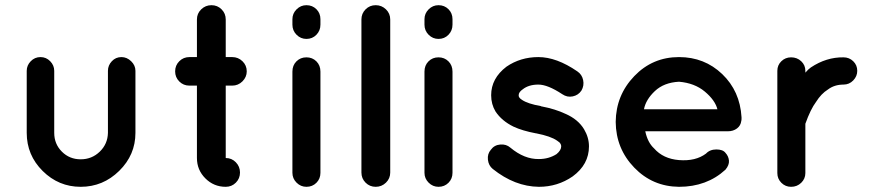

<svg xmlns="http://www.w3.org/2000/svg" viewBox="-20 -720 3362 740"><path d="M502 -208Q502 -123 439.5 -61.5Q377 0 291 0Q206 0 144.5 -61Q83 -122 83 -208V-447Q83 -468 98.5 -484Q114 -500 136 -500Q158 -500 173.5 -484Q189 -468 189 -447V-208Q189 -165 218.5 -135.5Q248 -106 291 -106Q334 -106 364.5 -135.5Q395 -165 396 -208V-447Q396 -468 411 -484Q426 -500 448 -500Q469 -500 485.5 -484Q502 -468 502 -447Z M875 -500Q898 -500 914.5 -484Q931 -468 931 -445Q931 -423 914.5 -406.5Q898 -390 875 -390H850V-111Q873 -111 889 -94.5Q905 -78 905 -55Q905 -32 889 -16Q873 0 850 0Q804 0 771.5 -32.5Q739 -65 739 -111V-390H710Q687 -390 671 -406Q655 -422 655 -445Q655 -468 671 -484Q687 -500 710 -500H739V-645Q739 -668 755.5 -684Q772 -700 795 -700Q818 -700 834 -684Q850 -668 850 -645V-500Z M1215 -444V-54Q1215 -31 1199.5 -15.5Q1184 0 1161 0Q1139 0 1123 -16Q1107 -32 1107 -54V-444Q1107 -468 1122.5 -483.5Q1138 -499 1161 -499Q1184 -499 1199.5 -483.5Q1215 -468 1215 -444ZM1215 -646V-625Q1215 -602 1199.5 -586Q1184 -570 1161 -570Q1139 -570 1123 -586Q1107 -602 1107 -625V-646Q1107 -668 1123 -684Q1139 -700 1161 -700Q1184 -700 1199.5 -684.5Q1215 -669 1215 -646Z M1373 -645Q1373 -668 1389 -684Q1405 -700 1428 -700Q1451 -700 1467.5 -684Q1484 -668 1484 -645V-55Q1484 -32 1467.5 -16Q1451 0 1428 0Q1405 0 1389 -16Q1373 -32 1373 -55Z M1724 -444V-54Q1724 -31 1708.5 -15.5Q1693 0 1670 0Q1648 0 1632 -16Q1616 -32 1616 -54V-444Q1616 -468 1631.5 -483.5Q1647 -499 1670 -499Q1693 -499 1708.5 -483.5Q1724 -468 1724 -444ZM1724 -646V-625Q1724 -602 1708.5 -586Q1693 -570 1670 -570Q1648 -570 1632 -586Q1616 -602 1616 -625V-646Q1616 -668 1632 -684Q1648 -700 1670 -700Q1693 -700 1708.5 -684.5Q1724 -669 1724 -646Z M1879 -69Q1863 -82 1860.5 -104.5Q1858 -127 1872 -143Q1885 -161 1908 -163Q1931 -165 1947 -151Q2001 -106 2057 -107Q2095 -107 2125 -126Q2143 -141 2143 -156Q2143 -162 2140 -166Q2138 -171 2127 -178Q2103 -195 2047 -206H2046Q1993 -216 1959 -232Q1914 -254 1890 -290Q1873 -318 1873 -353Q1873 -418 1932 -463Q1986 -500 2055 -500Q2125 -500 2205 -445Q2223 -433 2227.5 -411.5Q2232 -390 2221 -371Q2209 -353 2187.5 -348.5Q2166 -344 2147 -357Q2091 -394 2055 -394Q2018 -394 1995 -376Q1979 -365 1979 -353Q1979 -348 1981 -345Q1984 -340 1992 -335Q2014 -320 2065 -311L2066 -310H2067Q2120 -300 2160 -281Q2208 -260 2231 -222Q2250 -190 2250 -156Q2250 -86 2187 -40Q2129 0 2057 0Q1964 -1 1879 -69Z M2597 0Q2495 -1 2424.5 -74Q2354 -147 2353 -250Q2354 -353 2424.5 -426.5Q2495 -500 2597 -500Q2695 -500 2763.5 -434.5Q2832 -369 2838 -268V-263Q2838 -256 2837 -254Q2835 -236 2820.5 -225Q2806 -214 2785 -214H2467Q2476 -171 2501 -148Q2536 -108 2597 -103Q2661 -98 2701 -128Q2716 -144 2741 -144Q2766 -144 2776 -131Q2788 -118 2789.5 -101Q2791 -84 2776 -66Q2704 0 2597 0ZM2597 -405Q2539 -402 2504 -369Q2469 -336 2462 -299H2745Q2736 -334 2696.5 -367Q2657 -400 2597 -405Z M3231 -499Q3253 -499 3268.5 -484Q3284 -469 3284 -447Q3284 -426 3268.5 -410Q3253 -394 3231 -394Q3196 -394 3171 -375Q3145 -359 3125 -327Q3104 -299 3084 -243V-53Q3084 -31 3068 -15.5Q3052 0 3029 0Q3007 0 2991.5 -15.5Q2976 -31 2976 -53V-447Q2976 -469 2991.5 -484Q3007 -499 3029 -499Q3052 -499 3068 -484Q3084 -469 3084 -447V-440Q3095 -453 3105 -460Q3165 -500 3231 -499Z"/></svg>

Font: Quicksand
Style: Bold
Weight: 700
Designer: Andrew Paglinawan
Foundry: Andrew Paglinawan
Version: 1.002